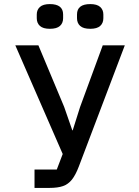

<svg xmlns="http://www.w3.org/2000/svg" viewBox="-20 -920 680 940"><path d="M149 -90H258L287 -166L55 -698H168L294 -397L334 -282H336L372 -396L483 -698H591L366 -105Q350 -63 332 -40.5Q314 -18 288.5 -9Q263 0 222 0H149ZM160 -831V-849Q160 -872 175.5 -886Q191 -900 224 -900Q289 -900 289 -849V-831Q289 -807 273.5 -793Q258 -779 224 -779Q191 -779 175.5 -793Q160 -807 160 -831ZM357 -849Q357 -900 422 -900Q455 -900 470.5 -886Q486 -872 486 -849V-831Q486 -807 470.5 -793Q455 -779 422 -779Q388 -779 372.5 -793Q357 -807 357 -831Z"/></svg>

Font: Writer Medium
Style: Regular
Weight: 500
Monospace: yes
Designer: Mike Abbink, Paul van der Laan, Pieter van Rosmalen
Foundry: Bold Monday
Version: Version 2.001 2020